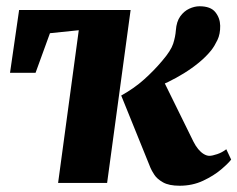

<svg xmlns="http://www.w3.org/2000/svg" viewBox="-20 -584 758 613"><path d="M322 0H165.5L231.5 -487.5L139.5 -478L93.5 -351.5H12L41 -552H397ZM553.5 9Q519.5 9 500.5 -1.8Q481.5 -12.5 472.8 -26Q464 -39.5 460.5 -48L367 -279Q408.5 -302 440.2 -330.5Q472 -359 498 -390Q525.5 -422 532.8 -444.2Q540 -466.5 541.5 -487.5Q543.5 -515 555.5 -531.8Q567.5 -548.5 584.2 -556.2Q601 -564 617 -564Q652.5 -564 667.5 -545.2Q682.5 -526.5 683 -502Q683.5 -475.5 674.2 -456.2Q665 -437 654.5 -423.5Q638 -403 615.5 -384.5Q593 -366 567.5 -350.2Q542 -334.5 516.5 -322.2Q491 -310 467.5 -301L490 -350.5L597.5 -132Q604.5 -118 612.8 -108Q621 -98 630.5 -92.2Q640 -86.5 648.5 -86.5Q657.5 -86.5 673.2 -91.8Q689 -97 702.5 -107.5L718 -74.5Q709 -62.5 685.8 -42.8Q662.5 -23 628.5 -7Q594.5 9 553.5 9Z"/></svg>

Font: Merriweather 28pt Black
Style: Italic
Weight: 900
Italic angle: -7.8°
Version: Version 2.101